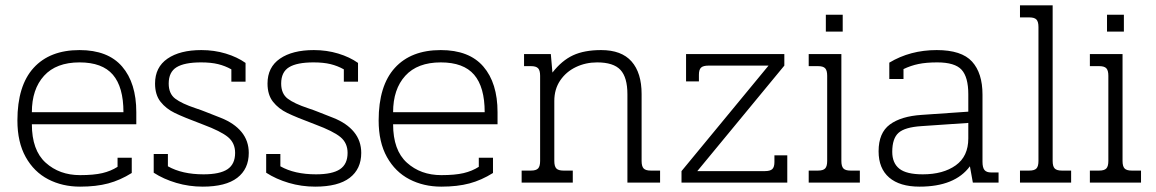

<svg xmlns="http://www.w3.org/2000/svg" viewBox="-20 -682 4316 717"><path d="M45 -232Q45 -362 105.5 -428.5Q166 -495 277 -495Q383 -495 436 -433.5Q489 -372 489 -263V-218H99Q99 -121 150.5 -74.5Q202 -28 279 -28Q330 -28 362 -35.5Q394 -43 419 -59V-93H472V-36Q429 -9 384 3Q339 15 279 15Q213 15 160 -12.5Q107 -40 76 -95.5Q45 -151 45 -232ZM441 -263Q441 -357 401.5 -403Q362 -449 277 -449Q190 -449 144.5 -399Q99 -349 99 -263Z M554 -37V-107H607V-61Q660 -31 740 -31Q801 -31 829.5 -50Q858 -69 858 -111Q858 -148 831.5 -170Q805 -192 738 -217Q666 -244 633 -260Q600 -276 579.5 -302Q559 -328 559 -370Q559 -431 605.5 -463Q652 -495 732 -495Q780 -495 823 -482Q866 -469 897 -447V-377H844V-423Q821 -436 794.5 -442.5Q768 -449 731 -449Q669 -449 639.5 -431Q610 -413 610 -370Q610 -332 634.5 -313.5Q659 -295 710 -278Q734 -270 746 -265Q754 -262 804.5 -242Q855 -222 882 -189Q909 -156 909 -111Q909 -51 866 -18Q823 15 737 15Q686 15 638.5 1Q591 -13 554 -37Z M974 -37V-107H1027V-61Q1080 -31 1160 -31Q1221 -31 1249.5 -50Q1278 -69 1278 -111Q1278 -148 1251.5 -170Q1225 -192 1158 -217Q1086 -244 1053 -260Q1020 -276 999.5 -302Q979 -328 979 -370Q979 -431 1025.5 -463Q1072 -495 1152 -495Q1200 -495 1243 -482Q1286 -469 1317 -447V-377H1264V-423Q1241 -436 1214.5 -442.5Q1188 -449 1151 -449Q1089 -449 1059.5 -431Q1030 -413 1030 -370Q1030 -332 1054.5 -313.5Q1079 -295 1130 -278Q1154 -270 1166 -265Q1174 -262 1224.5 -242Q1275 -222 1302 -189Q1329 -156 1329 -111Q1329 -51 1286 -18Q1243 15 1157 15Q1106 15 1058.5 1Q1011 -13 974 -37Z M1394 -232Q1394 -362 1454.5 -428.5Q1515 -495 1626 -495Q1732 -495 1785 -433.5Q1838 -372 1838 -263V-218H1448Q1448 -121 1499.5 -74.5Q1551 -28 1628 -28Q1679 -28 1711 -35.5Q1743 -43 1768 -59V-93H1821V-36Q1778 -9 1733 3Q1688 15 1628 15Q1562 15 1509 -12.5Q1456 -40 1425 -95.5Q1394 -151 1394 -232ZM1790 -263Q1790 -357 1750.5 -403Q1711 -449 1626 -449Q1539 -449 1493.5 -399Q1448 -349 1448 -263Z M1928 -45H1963Q1982 -45 1989.5 -53Q1997 -61 1997 -81V-399Q1997 -419 1989.5 -427Q1982 -435 1963 -435H1937V-480H2037L2043 -411Q2078 -456 2120 -475.5Q2162 -495 2225 -495Q2301 -495 2338.5 -452.5Q2376 -410 2376 -331V-81Q2376 -61 2383.5 -53Q2391 -45 2410 -45H2445V0H2323V-330Q2323 -393 2297 -421Q2271 -449 2210 -449Q2167 -449 2130.5 -431.5Q2094 -414 2072 -381.5Q2050 -349 2050 -305V-81Q2050 -61 2057.5 -53Q2065 -45 2084 -45H2119V0H1928Z M2525 -43 2850 -437H2626Q2606 -437 2598 -429.5Q2590 -422 2590 -403V-378H2542V-480H2909V-437L2584 -43H2836Q2856 -43 2864 -50.5Q2872 -58 2872 -77V-102H2920V0H2525Z M3064 -627H3127V-564H3064ZM3000 -45H3035Q3054 -45 3061.5 -53Q3069 -61 3069 -81V-399Q3069 -419 3061.5 -427Q3054 -435 3035 -435H3000V-480H3122V-81Q3122 -61 3129.5 -53Q3137 -45 3156 -45H3191V0H3000Z M3261 -117Q3261 -186 3303 -217Q3345 -248 3422 -253L3596 -265V-330Q3596 -394 3571 -421.5Q3546 -449 3480 -449Q3439 -449 3410 -443Q3381 -437 3354 -424V-387H3301V-448Q3379 -495 3478 -495Q3571 -495 3610 -452Q3649 -409 3649 -329V-78Q3649 -56 3656.5 -47Q3664 -38 3681 -38H3709V0H3613L3602 -61Q3546 15 3414 15Q3340 15 3300.5 -19Q3261 -53 3261 -117ZM3596 -165V-223L3421 -211Q3359 -207 3335.5 -186Q3312 -165 3312 -115Q3312 -73 3338.5 -52Q3365 -31 3426 -31Q3502 -31 3549 -64.5Q3596 -98 3596 -165Z M3789 -45H3824Q3843 -45 3850.5 -53Q3858 -61 3858 -81V-581Q3858 -601 3850.5 -609Q3843 -617 3824 -617H3789V-662H3911V-81Q3911 -61 3918.5 -53Q3926 -45 3945 -45H3980V0H3789Z M4114 -627H4177V-564H4114ZM4050 -45H4085Q4104 -45 4111.5 -53Q4119 -61 4119 -81V-399Q4119 -419 4111.5 -427Q4104 -435 4085 -435H4050V-480H4172V-81Q4172 -61 4179.5 -53Q4187 -45 4206 -45H4241V0H4050Z"/></svg>

Font: Pridi ExtraLight
Style: Regular
Weight: 275
Designer: Katatrad Team
Foundry: CadsonDemak
Version: Version 1.001